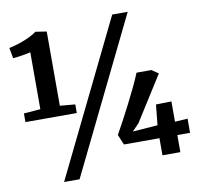

<svg xmlns="http://www.w3.org/2000/svg" viewBox="-91 -913 1118 1062"><g transform="rotate(-10 468.0 -382.0)"><path d="M124.5 -368.5V-688Q113.5 -685 93.2 -681.5Q73 -678 53.5 -675.2Q34 -672.5 25.5 -672.5L14.5 -731.5Q41.5 -737 72 -747Q102.5 -757 129.2 -769.8Q156 -782.5 172 -795L234 -785.5V-368.5L319.5 -361V-312.5H31V-361ZM607 -815H694L271 51H184ZM745.5 0V-96H546L522 -153.5Q539 -183.5 561.5 -225.2Q584 -267 607.2 -312.8Q630.5 -358.5 650.8 -401Q671 -443.5 683.5 -475H767L804.5 -449.5L645 -197L607 -158L747.5 -168.5L759 -283L846 -285V-171L917.5 -175.5V-96H846V0Z"/></g></svg>

Font: Merriweather
Style: Bold
Weight: 700
Designer: Eben Sorkin
Foundry: Eben Sorkin
Version: Version 2.100; ttfautohint (v1.7.19-72a1) -l 8 -r 50 -G 200 